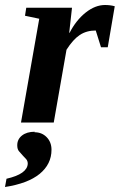

<svg xmlns="http://www.w3.org/2000/svg" viewBox="-63 -490 479 768"><path d="M214 -360 215 -358Q241 -409 280 -440Q318 -470 357 -470Q378 -470 396 -465L368 -301H341L320 -368Q283 -368 256 -350Q229 -332 203 -291L152 0H21L94 -415L37 -427L42 -459H225ZM76 37 75 39Q104 39 123 58Q143 78 143 109Q143 167 95 206Q48 244 -43 258L-37 225Q46 206 48 165Q48 154 42 147Q38 142 28 132Q23 127 13 115Q6 107 6 91Q6 67 25 52Q44 37 76 37Z"/></svg>

Font: Libra Serif Modern
Style: Bold Italic
Weight: 700
Italic angle: -12°
Designer: Stefan Peev, Context Ltd
Foundry: Stefan Peev, Context Ltd
Version: Version 1.000